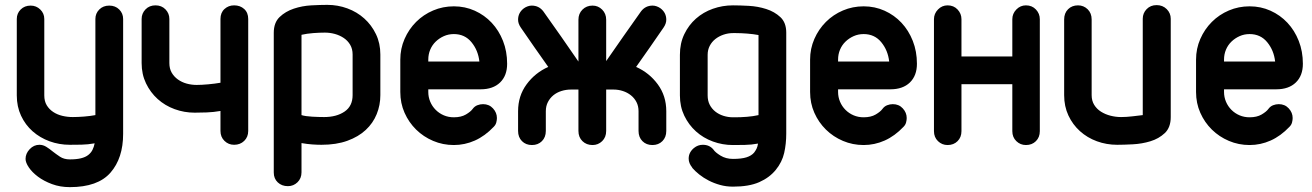

<svg xmlns="http://www.w3.org/2000/svg" viewBox="-20 -586 5393 789"><path d="M486 -36Q486 64 434 123.5Q382 183 267 183Q227 183 193.5 170.5Q160 158 136 140Q112 122 98.5 102Q85 82 85 67Q85 45 102 27Q119 9 142 9Q157 9 170.5 17.5Q184 26 196 36Q210 47 226.5 58Q243 69 267 69Q294 69 312.5 64.5Q331 60 342.5 51Q354 42 360 30Q366 18 369 3Q341 8 315 8.5Q289 9 267 9Q223 9 183.5 -5.5Q144 -20 114 -46.5Q84 -73 66.5 -110.5Q49 -148 49 -194V-508Q49 -531 65 -547Q81 -563 106 -563Q129 -563 145.5 -547Q162 -531 162 -508V-194Q162 -170 172 -153.5Q182 -137 198.5 -126Q215 -115 236 -110Q257 -105 279 -105Q300 -105 325.5 -107Q351 -109 372 -113V-508Q372 -531 388 -547Q404 -563 429 -563Q454 -563 470 -547Q486 -531 486 -508Z M1000 -48Q1000 -23 983.5 -7Q967 9 942 9Q919 9 902.5 -7Q886 -23 886 -48V-130Q857 -125 829.5 -124Q802 -123 780 -123Q737 -123 697.5 -137.5Q658 -152 628 -179Q598 -206 580 -243.5Q562 -281 562 -327V-508Q562 -531 578 -547.5Q594 -564 619 -564Q644 -564 660 -547.5Q676 -531 676 -508V-327Q676 -304 685.5 -287.5Q695 -271 711 -259.5Q727 -248 747 -242.5Q767 -237 788 -237Q808 -237 835.5 -239.5Q863 -242 886 -246V-508Q886 -534 902.5 -549Q919 -564 942 -564Q967 -564 983.5 -549Q1000 -534 1000 -508Z M1429 -362Q1429 -385 1419 -402Q1409 -419 1392.5 -430Q1376 -441 1356 -446.5Q1336 -452 1315 -452Q1293 -452 1267 -450Q1241 -448 1219 -443V-113Q1235 -108 1263 -106.5Q1291 -105 1312 -105Q1363 -105 1396 -127.5Q1429 -150 1429 -195ZM1543 -195Q1543 -154 1528 -117Q1513 -80 1483 -52Q1453 -24 1407.5 -7.5Q1362 9 1301 9Q1283 9 1262.5 7.5Q1242 6 1219 2V122Q1219 147 1202.5 163Q1186 179 1163 179Q1138 179 1121.5 163.5Q1105 148 1105 123V-451Q1105 -493 1129 -516Q1153 -539 1187.5 -550.5Q1222 -562 1259.5 -564Q1297 -566 1325 -566Q1368 -566 1407.5 -551.5Q1447 -537 1477 -510Q1507 -483 1525 -445.5Q1543 -408 1543 -362Z M1740 -333H1950Q1945 -379 1917.5 -412.5Q1890 -446 1845 -446Q1823 -446 1804 -437.5Q1785 -429 1770.5 -415Q1756 -401 1748 -382Q1740 -363 1740 -341ZM1965 -158Q1990 -158 2006 -140.5Q2022 -123 2022 -101Q2022 -93 2019.5 -83Q2017 -73 2009 -65Q1973 -27 1931.5 -8.5Q1890 10 1845 10Q1800 10 1760 -7Q1720 -24 1690 -53.5Q1660 -83 1642.5 -122.5Q1625 -162 1625 -208V-341Q1625 -386 1642.5 -426Q1660 -466 1690 -496Q1720 -526 1760 -543Q1800 -560 1845 -560Q1891 -560 1931 -542Q1971 -524 2000.5 -492.5Q2030 -461 2047 -418Q2064 -375 2064 -324Q2064 -275 2035 -247Q2006 -219 1955 -219H1740V-208Q1740 -187 1748 -168Q1756 -149 1770.5 -134.5Q1785 -120 1804 -112Q1823 -104 1845 -104Q1875 -104 1894.5 -115.5Q1914 -127 1922 -138Q1930 -149 1941.5 -153.5Q1953 -158 1965 -158Z M2471 -48Q2471 -22 2454.5 -6Q2438 10 2415 10Q2390 10 2373.5 -6Q2357 -22 2357 -48V-218H2326Q2306 -218 2287 -212Q2268 -206 2254 -194.5Q2240 -183 2231.5 -166.5Q2223 -150 2223 -129V-48Q2223 -22 2207 -6Q2191 10 2166 10Q2141 10 2125 -6Q2109 -22 2109 -48V-129Q2109 -192 2144 -239.5Q2179 -287 2233 -311L2176 -392L2120 -473Q2109 -489 2109 -505Q2109 -534 2133 -552Q2140 -557 2148.5 -560Q2157 -563 2165 -563Q2195 -563 2213 -539L2285 -437L2357 -333V-505Q2357 -530 2373.5 -546.5Q2390 -563 2415 -563Q2438 -563 2454.5 -546.5Q2471 -530 2471 -505V-335L2542 -437L2614 -539Q2632 -563 2662 -563Q2670 -563 2678.5 -560Q2687 -557 2694 -552Q2718 -534 2718 -505Q2718 -489 2707 -473L2651 -392L2594 -311Q2648 -287 2683 -239.5Q2718 -192 2718 -129V-48Q2718 -22 2702 -6Q2686 10 2661 10Q2636 10 2620 -6Q2604 -22 2604 -48V-129Q2604 -150 2595.5 -166.5Q2587 -183 2572.5 -194.5Q2558 -206 2539.5 -212Q2521 -218 2501 -218H2471Z M3097 -442Q3076 -446 3050.5 -448Q3025 -450 3004 -450H2992Q2972 -450 2953 -443.5Q2934 -437 2919.5 -425.5Q2905 -414 2896.5 -397.5Q2888 -381 2888 -361V-194Q2888 -172 2896.5 -155.5Q2905 -139 2919.5 -127.5Q2934 -116 2953 -110Q2972 -104 2992 -104H3002Q3024 -104 3049.5 -106Q3075 -108 3097 -113ZM3211 -37Q3211 5 3202.5 42.5Q3194 80 3168 112Q3142 144 3100 162.5Q3058 181 2992 181Q2964 181 2939 174Q2914 167 2892.5 156Q2871 145 2853.5 131Q2836 117 2824 103H2825Q2810 85 2810 66Q2810 52 2816 41Q2822 30 2832 22Q2848 9 2868 9Q2896 9 2912 29Q2919 40 2941 53.5Q2963 67 2992 67Q3027 67 3047.5 60.5Q3068 54 3079 41Q3085 33 3089 25Q3093 17 3095 4Q3068 9 3040.5 9.5Q3013 10 2992 10Q2949 10 2909.5 -4.5Q2870 -19 2840 -46Q2810 -73 2792 -110.5Q2774 -148 2774 -194V-361Q2774 -408 2792 -445.5Q2810 -483 2840 -509.5Q2870 -536 2909.5 -550Q2949 -564 2992 -564Q3019 -564 3056.5 -562Q3094 -560 3128.5 -549Q3163 -538 3187 -515.5Q3211 -493 3211 -452Z M3424 -333H3634Q3629 -379 3601.5 -412.5Q3574 -446 3529 -446Q3507 -446 3488 -437.5Q3469 -429 3454.5 -415Q3440 -401 3432 -382Q3424 -363 3424 -341ZM3649 -158Q3674 -158 3690 -140.5Q3706 -123 3706 -101Q3706 -93 3703.5 -83Q3701 -73 3693 -65Q3657 -27 3615.5 -8.5Q3574 10 3529 10Q3484 10 3444 -7Q3404 -24 3374 -53.5Q3344 -83 3326.5 -122.5Q3309 -162 3309 -208V-341Q3309 -386 3326.5 -426Q3344 -466 3374 -496Q3404 -526 3444 -543Q3484 -560 3529 -560Q3575 -560 3615 -542Q3655 -524 3684.5 -492.5Q3714 -461 3731 -418Q3748 -375 3748 -324Q3748 -275 3719 -247Q3690 -219 3639 -219H3424V-208Q3424 -187 3432 -168Q3440 -149 3454.5 -134.5Q3469 -120 3488 -112Q3507 -104 3529 -104Q3559 -104 3578.5 -115.5Q3598 -127 3606 -138Q3614 -149 3625.5 -153.5Q3637 -158 3649 -158Z M3818 -507Q3818 -530 3834.5 -547Q3851 -564 3874 -564Q3899 -564 3915 -547Q3931 -530 3931 -507V-354H4140V-507Q4140 -530 4156.5 -547Q4173 -564 4196 -564Q4221 -564 4237 -547Q4253 -530 4253 -507V-47Q4253 -22 4237 -6Q4221 10 4196 10Q4173 10 4156.5 -6Q4140 -22 4140 -47V-240H3931V-47Q3931 -22 3915 -6Q3899 10 3874 10Q3851 10 3834.5 -6Q3818 -22 3818 -47Z M4676 -509Q4676 -532 4692 -548.5Q4708 -565 4733 -565Q4758 -565 4774.5 -548.5Q4791 -532 4791 -509V-105Q4791 -62 4766.5 -39Q4742 -16 4707.5 -5.5Q4673 5 4635.5 7Q4598 9 4571 9Q4527 9 4487.5 -5.5Q4448 -20 4418 -47Q4388 -74 4370.5 -111.5Q4353 -149 4353 -195V-506Q4353 -532 4369 -548Q4385 -564 4410 -564Q4433 -564 4449.5 -548Q4466 -532 4466 -506V-195Q4466 -172 4476.5 -155Q4487 -138 4504.5 -127Q4522 -116 4543.5 -110.5Q4565 -105 4587 -105Q4609 -105 4634 -108L4676 -113Z M5010 -333H5220Q5215 -379 5187.5 -412.5Q5160 -446 5115 -446Q5093 -446 5074 -437.5Q5055 -429 5040.5 -415Q5026 -401 5018 -382Q5010 -363 5010 -341ZM5235 -158Q5260 -158 5276 -140.5Q5292 -123 5292 -101Q5292 -93 5289.5 -83Q5287 -73 5279 -65Q5243 -27 5201.5 -8.5Q5160 10 5115 10Q5070 10 5030 -7Q4990 -24 4960 -53.5Q4930 -83 4912.5 -122.5Q4895 -162 4895 -208V-341Q4895 -386 4912.5 -426Q4930 -466 4960 -496Q4990 -526 5030 -543Q5070 -560 5115 -560Q5161 -560 5201 -542Q5241 -524 5270.5 -492.5Q5300 -461 5317 -418Q5334 -375 5334 -324Q5334 -275 5305 -247Q5276 -219 5225 -219H5010V-208Q5010 -187 5018 -168Q5026 -149 5040.5 -134.5Q5055 -120 5074 -112Q5093 -104 5115 -104Q5145 -104 5164.5 -115.5Q5184 -127 5192 -138Q5200 -149 5211.5 -153.5Q5223 -158 5235 -158Z"/></svg>

Font: VDS
Style: Bold
Weight: 700
Designer: artmaker
Foundry: artmaker
Version: Version 1.000 2009 initial release